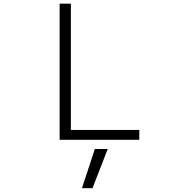

<svg xmlns="http://www.w3.org/2000/svg" viewBox="-20 -751 1040 1033"><path d="M559.6 50.8 477.5 261.7H420.9L490.2 50.8ZM361.3 -731.4V-51.8H729.5V1H300.8V-731.4Z"/></svg>

Font: GenEi Gothic M Light
Style: Regular
Weight: 300
Designer: o_tamon (Modified); [Source Han Sans]
Ryoko NISHIZUKA  (kana & ideographs); Paul D. Hunt (Latin, Greek & Cyrillic); Wenl
Version: Version 1.1a;Original Version 1.004